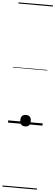

<svg xmlns="http://www.w3.org/2000/svg" viewBox="-94 -1123 501 1736"><g transform="rotate(5 156.5 -255.0)"><path d="M156 21Q133 21 121 7.5Q109 -6 109 -31Q109 -57 121 -70Q133 -83 156 -83Q180 -83 192 -70Q204 -57 204 -31Q204 -6 192 7.5Q180 21 156 21ZM0 571H313V581H0ZM0 -20H313V0H0ZM0 -505H313V-500H0ZM0 -1091H313V-1081H0Z"/></g></svg>

Font: Playwrite PT Guides
Style: Regular
Weight: 400
Designer: Veronika Burian, José Scaglione
Foundry: TypeTogether
Version: Version 1.003